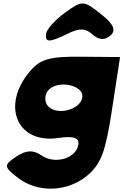

<svg xmlns="http://www.w3.org/2000/svg" viewBox="-20 -875 729 1134"><path d="M157 -454C-15 -252 80 -24 324 -60C414 -73 449 -62 443 -21C430 61 305 98 225 43C176 9 135 11 76 50C1 100 2 110 84 174C203 267 382 260 500 158C578 90 604 19 642 -231L689 -538L461 -540C273 -542 218 -526 157 -454ZM466 -300C455 -225 313 -190 262 -250C243 -273 243 -313 262 -338C313 -406 477 -375 466 -300ZM364 -800C308 -760 257 -703 253 -679C244 -622 270 -622 382 -677C449 -710 486 -709 527 -671C564 -638 599 -636 632 -665C668 -696 650 -734 576 -792C472 -874 467 -874 364 -800Z"/></svg>

Font: Hussar Skorodowane
Style: Ky
Weight: 700
Foundry: Cannot Into Space Fonts
Version: Version 0.892